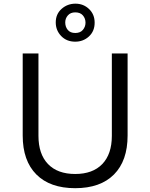

<svg xmlns="http://www.w3.org/2000/svg" viewBox="-20 -992 811 1036"><path d="M187.5 -259.3Q187.5 -160.6 239 -106.9Q290.5 -53.2 385.7 -53.2Q480.5 -53.2 532 -106.9Q583.5 -160.6 583.5 -259.3V-703.6H668.5V-260.7Q668.5 -124.5 595 -50.5Q521.5 23.4 385.7 23.4Q250 23.4 176.3 -50.5Q102.5 -124.5 102.5 -260.7V-703.6H187.5ZM280.8 -871.1Q280.8 -916 312.3 -944.1Q343.8 -972.2 387.2 -972.2Q430.2 -972.2 460.4 -943.4Q490.7 -914.6 490.7 -869.6Q490.7 -823.7 460 -795.4Q429.2 -767.1 385.7 -767.1Q339.4 -767.1 310.1 -797.6Q280.8 -828.1 280.8 -871.1ZM332 -871.1Q332 -847.2 345.7 -830.6Q359.4 -814 386.2 -814Q413.1 -814 427.2 -830.8Q441.4 -847.7 441.4 -869.6Q441.4 -892.6 427.2 -908.9Q413.1 -925.3 386.2 -925.3Q360.4 -925.3 346.2 -908.9Q332 -892.6 332 -871.1Z"/></svg>

Font: Metrophobic
Style: Regular
Weight: 400
Designer: Vernon Adams
Foundry: Vernon Adams
Version: Version 3.200; ttfautohint (v1.8.4.7-5d5b);gftools[0.9.23]